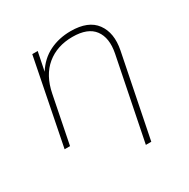

<svg xmlns="http://www.w3.org/2000/svg" viewBox="-162 -670 993 1011"><g transform="rotate(-30 335.0 -164.5)"><path d="M397 -523Q504 -523 548.5 -462Q593 -401 574 -304L474 194H441L541 -304Q558 -391 520.5 -441.5Q483 -492 390 -492Q296 -492 232.5 -439.5Q169 -387 149 -286L92 0H59L162 -519H195L172 -406Q210 -466 268 -494.5Q326 -523 397 -523Z"/></g></svg>

Font: Montserrat ExtraLight
Style: Italic
Weight: 200
Italic angle: -11.3°
Designer: Julieta Ulanovsky
Foundry: Julieta Ulanovsky
Version: Version 9.000; ttfautohint (v1.8.4.7-5d5b)